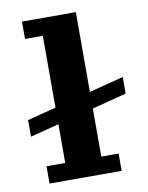

<svg xmlns="http://www.w3.org/2000/svg" viewBox="-79 -739 613 797"><g transform="rotate(-10 227.5 -341.0)"><path d="M65 0V-73H144V-609H69V-682H296V-73H369V0ZM23 -205V-275L441 -383V-313Z"/></g></svg>

Font: Montagu Slab 144pt SemiBold
Style: Regular
Weight: 600
Version: Version 1.000